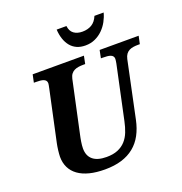

<svg xmlns="http://www.w3.org/2000/svg" viewBox="-161 -1067 1152 1217"><g transform="rotate(-20 415.0 -459.0)"><path d="M377 -61Q422.4 -61 453.6 -74.2Q484.9 -87.4 505.9 -110.6Q526.9 -133.8 539.6 -165.8Q552.2 -197.8 560.1 -235.8L637.2 -597.2Q638.7 -605.5 639.9 -614.3Q641.1 -623 641.1 -627Q641.1 -637.7 635.7 -644.5Q630.4 -651.4 620.8 -655Q611.3 -658.7 597.9 -659.9Q584.5 -661.1 568.8 -661.1H556.2L566.9 -713.9H830.1L818.8 -661.1H806.2Q790 -661.1 774.9 -658.9Q759.8 -656.7 747.1 -650.4Q734.4 -644 725.3 -631.8Q716.3 -619.6 711.9 -600.1L631.8 -220.2Q620.1 -164.1 596.9 -121.1Q573.7 -78.1 537.8 -49.1Q502 -20 453.1 -5.1Q404.3 9.8 340.8 9.8Q282.2 9.8 237.3 -1.7Q192.4 -13.2 161.6 -35.4Q130.9 -57.6 115 -89.8Q99.1 -122.1 99.1 -163.1Q99.1 -170.9 100.1 -182.6Q101.1 -194.3 102.5 -206.8Q104 -219.2 106 -231.2Q107.9 -243.2 109.9 -252L183.1 -592.8Q189 -619.6 189 -627Q189 -637.7 183.6 -644.5Q178.2 -651.4 168.7 -655Q159.2 -658.7 146 -659.9Q132.8 -661.1 117.2 -661.1H104L115.2 -713.9H460.9L450.2 -661.1H437Q420.4 -661.1 405 -658.9Q389.6 -656.7 377 -650.6Q364.3 -644.5 355.2 -632.8Q346.2 -621.1 341.8 -602.1L266.1 -250Q264.2 -241.2 262 -230.5Q259.8 -219.7 258.1 -208.3Q256.3 -196.8 255.1 -185.1Q253.9 -173.3 253.9 -163.1Q253.9 -112.8 285.2 -86.9Q316.4 -61 377 -61ZM493.7 -771Q460.4 -771 435.5 -782.2Q410.6 -793.5 393.6 -814.2Q376.5 -835 366.7 -864Q356.9 -893.1 355 -928.2H420.9Q424.8 -893.1 447.3 -876.5Q469.7 -859.9 504.9 -859.9Q541 -859.9 567.9 -875.7Q594.7 -891.6 609.9 -928.2H671.9Q664.6 -899.4 649.2 -871.1Q633.8 -842.8 611.3 -820.6Q588.9 -798.3 559.3 -784.7Q529.8 -771 493.7 -771Z"/></g></svg>

Font: Droid Serif
Style: Bold Italic
Weight: 700
Italic angle: -12°
Designer: Monotype Design team
Foundry: Monotype Imaging Inc.
Version: Version 1.03